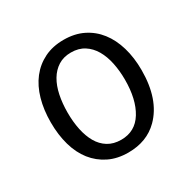

<svg xmlns="http://www.w3.org/2000/svg" viewBox="-121 -626 762 760"><g transform="rotate(-30 259.5 -245.5)"><path d="M397 -41Q344 12 259 12Q209 12 170.5 -7Q132 -26 105.5 -59.5Q79 -93 65.5 -140.5Q52 -188 52 -245Q52 -302 65.5 -349.5Q79 -397 105.5 -431Q132 -465 170.5 -484Q209 -503 259 -503Q309 -503 347.5 -484Q386 -465 412.5 -431Q439 -397 453 -349.5Q467 -302 467 -245Q467 -111 397 -41ZM260 -46Q324 -46 357.5 -100.5Q391 -155 391 -245Q391 -285 383.5 -321.5Q376 -358 360 -385.5Q344 -413 319 -429Q294 -445 259 -445Q225 -445 200.5 -429.5Q176 -414 160 -387Q144 -360 136.5 -323.5Q129 -287 129 -245Q129 -203 136.5 -167Q144 -131 159.5 -104Q175 -77 200 -61.5Q225 -46 260 -46Z"/></g></svg>

Font: Signika
Style: Light
Weight: 300
Designer: Anna Giedrys
Foundry: Anna Giedrys
Version: Version 1.001